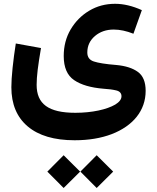

<svg xmlns="http://www.w3.org/2000/svg" viewBox="-20 -504 809 990"><path d="M308.1 465.3 393.1 380.9 308.1 296.4 224.1 380.9ZM478.5 465.3 563.5 380.9 478.5 296.4 394.5 380.9ZM711.4 -451.7C663.1 -473.6 617.2 -484.4 573.2 -484.4C524.4 -484.4 480 -472.7 439.9 -448.7C399.9 -424.8 368.2 -392.6 344.2 -352.1C320.3 -311.5 308.6 -265.6 308.6 -215.3C308.6 -156.2 326.7 -114.7 362.3 -90.8C397.9 -66.4 448.7 -51.8 514.6 -46.4C540.5 -44.9 562 -42 580.1 -37.6C597.7 -33.2 606.4 -22.9 606.4 -7.8C606.4 7.8 595.7 22 574.2 35.2C530.8 60.5 455.1 77.6 368.7 77.6C229.5 77.6 168.9 31.7 168.9 -66.4C168.9 -110.8 175.8 -165 191.4 -256.3L61.5 -279.8C54.7 -237.3 49.3 -195.8 44.9 -154.3C40.5 -112.8 38.6 -79.1 38.6 -54.2C38.6 33.2 66.9 100.6 123 147.9C179.2 195.3 259.8 219.2 364.7 219.2C437.5 219.2 501 208.5 556.2 187.5C666 145 731 66.4 731 -35.6C731 -81.1 717.8 -113.8 690.9 -133.3C664.1 -152.8 627 -164.6 579.6 -168.9C524.4 -173.3 485.8 -179.7 463.9 -187C441.4 -194.3 430.2 -209.5 430.2 -233.4C430.2 -267.6 443.4 -295.9 469.7 -318.4C495.6 -340.3 527.8 -351.6 566.4 -351.6C598.6 -351.6 632.3 -344.2 668 -330.1Z"/></svg>

Font: Estedad Bold
Style: Regular
Weight: 700
Designer: Amin Abedi
Version: Version 7.3